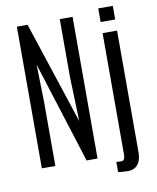

<svg xmlns="http://www.w3.org/2000/svg" viewBox="-103 -961 940 1147"><g transform="rotate(-10 366.5 -388.0)"><path d="M75.2 0V-859.4H140.1L344.2 -238.8L335.4 -508.8V-859.4H413.1V0H346.7L151.9 -615.7L157.2 -391.6V0ZM580.6 105.5Q560.5 105.5 544.2 104Q527.8 102.5 520 101.1V39.1Q525.9 39.6 533.4 40.3Q541 41 549.8 41Q563 41 567.9 30.8Q572.8 20.5 572.8 6.8V-732.4H660.6V2Q660.6 42 648.9 64.7Q637.2 87.4 619.1 96.4Q601.1 105.5 580.6 105.5ZM572.8 -799.8V-882.3H661.1V-799.8Z"/></g></svg>

Font: AntonioLight
Style: Regular
Weight: 300
Designer: Vernon Adams
Foundry: Vernon Adams
Version: Version 1.002